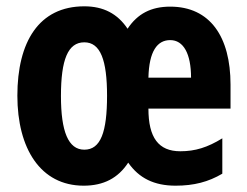

<svg xmlns="http://www.w3.org/2000/svg" viewBox="-20 -578 782 608"><path d="M519 -557C458 -557 415 -534 384 -487C352 -535 307 -558 247 -558C103 -558 35 -445 35 -275C35 -108 108 10 245 10C308 10 354 -14 386 -63C420 -14 468 10 536 10C594 10 640 -2 684 -28V-140C637 -111 598 -99 551 -99C482 -99 450 -142 450 -234H710V-310C710 -462 645 -557 519 -557ZM519 -451C561 -451 585 -408 585 -332H450C452 -416 478 -451 519 -451ZM247 -444C298 -444 319 -388 319 -275C319 -160 299 -104 247 -104C196 -104 173 -162 173 -274C173 -389 195 -444 247 -444Z"/></svg>

Font: Noto Sans Oriya ExtCond Bold
Style: Bold
Weight: 700
Width: 2
Designer: Amélie Bonet and Sol Matas
Foundry: Google LLC
Version: Version 2.006